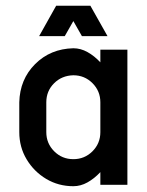

<svg xmlns="http://www.w3.org/2000/svg" viewBox="-20 -641 509 666"><path d="M328.1 -286.1Q328.1 -325.2 300.8 -352.5Q273.4 -379.9 234.4 -379.9Q194.3 -378.9 167.5 -352.1Q140.6 -325.2 140.6 -286.1V-182.6Q140.6 -143.6 168 -116.2Q195.3 -88.9 234.4 -88.9Q273.4 -88.9 300.8 -116.2Q328.1 -143.6 328.1 -182.6ZM328.1 -468.8H421.9V0H328.1V-43.9Q307.1 -21.5 283.4 -8.3Q259.8 4.9 234.4 4.9Q182.6 4.9 140.1 -20.5Q97.7 -45.9 72.3 -88.4Q46.9 -130.9 46.9 -182.6V-286.1Q48.8 -365.7 101.8 -418.7Q154.8 -471.7 234.4 -473.6Q259.8 -473.6 283.4 -460.4Q307.1 -447.3 328.1 -424.8ZM293.5 -621.1 353 -515.6H264.2L234.4 -567.9L204.6 -515.6H115.7L174.8 -621.1Z"/></svg>

Font: Lambda
Style: Regular
Weight: 400
Designer: GGBotNet
Version: 0.22